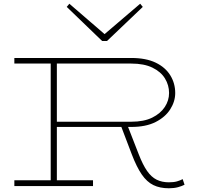

<svg xmlns="http://www.w3.org/2000/svg" viewBox="-20 -997 1115 1030"><path d="M279 -316V-344H684Q752 -344 796.5 -366Q841 -388 864 -423Q887 -458 887 -498Q887 -540 865 -576Q843 -612 798 -634Q753 -656 684 -656H57V-686H684Q763 -686 815 -661Q867 -636 893.5 -593Q920 -550 920 -498Q920 -453 893.5 -411Q867 -369 815 -342.5Q763 -316 684 -316ZM57 1V-30H479V1ZM252 -18V-669H285V-18ZM886 13Q838 13 803 -4Q768 -21 740.5 -61Q713 -101 687 -169L628 -324L662 -329L724 -170Q746 -113 769 -80Q792 -47 820.5 -33Q849 -19 886 -19Q912 -19 929.5 -24Q947 -29 960 -36L970 -6Q957 1 935.5 7Q914 13 886 13ZM732 -977 746 -960 554 -777H528L338 -960L352 -977L541 -814Z"/></svg>

Font: BioRhyme SemiExpanded ExtraLight
Style: Regular
Weight: 250
Width: 6
Designer: Aoife Mooney
Foundry: Aoife Mooney Type
Version: Version 1.600;gftools[0.9.33]